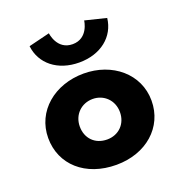

<svg xmlns="http://www.w3.org/2000/svg" viewBox="-144 -932 1022 1074"><g transform="rotate(-20 367.0 -395.5)"><path d="M247.5 -256C247.5 -327 300.5 -377 367.5 -377C433.5 -377 486.5 -327 486.5 -256C486.5 -186 436.5 -136 367.5 -136C295.5 -136 247.5 -186 247.5 -256ZM59.5 -256C59.5 -98 183.5 15 368.5 15C545.5 15 674.5 -98 674.5 -256C674.5 -416 538.5 -528 368.5 -528C195.5 -528 59.5 -416 59.5 -256ZM473.5 -806C473.5 -806 462.5 -703 368.5 -703C274.5 -703 263.5 -806 263.5 -806L137.5 -775C149.5 -668 239.5 -594 368.5 -594C497.5 -594 587.5 -668 599.5 -775Z"/></g></svg>

Font: Sztylet
Style: Bd
Weight: 700
Foundry: Cannot Into Space Fonts, PlusOne Fonts
Version: Version 0.12